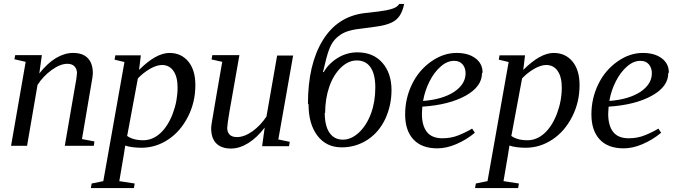

<svg xmlns="http://www.w3.org/2000/svg" viewBox="-20 -738 3428 972"><path d="M369 -365H370Q370 -388 358 -401Q346 -415 321 -415Q285 -415 242 -384Q198 -352 170 -308L117 0H36L110 -425L53 -438L57 -459H192L179 -366Q220 -418 263 -444Q307 -470 350 -470Q400 -470 425 -443Q450 -417 450 -367Q450 -364 448 -346Q447 -341 395 -34L458 -22L455 0H308L357 -284Q369 -346 369 -365Z M614 -1 607 44 584 179 662 191 658 214H440L444 191L503 179L610 -424L560 -436L564 -458H693L684 -384Q770 -470 838 -470Q897 -470 933 -427Q969 -384 969 -307Q969 -221 932 -148Q894 -73 832 -32Q769 10 696 10Q674 10 650 7Q628 4 614 -1ZM624 -51H622Q653 -28 705 -28Q753 -28 792 -64Q831 -100 855 -164Q879 -228 879 -295Q879 -349 858 -379Q837 -409 800 -409Q774 -409 740 -390Q704 -369 678 -341Z M1131 -94 1130 -93Q1130 -70 1142 -57Q1154 -44 1180 -44Q1217 -44 1259 -74Q1299 -103 1329 -148L1383 -457H1464L1389 -32L1447 -20L1443 2H1307L1320 -92Q1280 -40 1236 -13Q1192 14 1149 14Q1100 14 1074 -13Q1049 -39 1049 -89Q1049 -96 1052 -116Q1053 -121 1058.5 -154.5Q1064 -188 1077.5 -266.5Q1091 -345 1105 -425L1051 -437L1055 -459H1192L1142 -175Q1131 -111 1131 -94Z M1626 -166 1624 -167Q1624 -101 1648 -66Q1672 -31 1716 -31Q1758 -31 1797 -67Q1835 -102 1858 -163Q1880 -222 1880 -295Q1880 -362 1856 -397Q1832 -432 1786 -432Q1744 -432 1706 -396Q1668 -359 1647 -299Q1626 -238 1626 -166ZM1542 -210 1539 -213Q1539 -412 1614 -534Q1689 -656 1828 -672Q1906 -680 1936 -686Q1961 -691 1977 -698Q1993 -705 2001 -718H2026Q2019 -682 2003 -658Q1988 -636 1963 -624Q1937 -612 1902 -606Q1866 -600 1815 -594Q1775 -590 1748 -582Q1722 -575 1702 -561Q1682 -547 1669 -530Q1655 -512 1645 -484Q1634 -456 1615 -373H1619Q1643 -416 1690 -445Q1736 -473 1789 -473Q1869 -473 1915 -421Q1962 -368 1962 -282Q1962 -204 1930 -135Q1898 -68 1840 -30Q1781 8 1710 8Q1632 8 1587 -51Q1542 -110 1542 -210Z M2423 -371 2420 -367Q2420 -300 2338 -254Q2254 -207 2118 -198L2116 -162Q2116 -101 2142 -69Q2167 -38 2220 -38Q2264 -38 2301 -53Q2341 -69 2370 -87L2384 -66Q2341 -30 2289 -8Q2240 13 2194 13Q2115 13 2073 -32Q2031 -77 2031 -159Q2031 -240 2066 -312Q2100 -382 2162 -426Q2224 -470 2291 -470Q2351 -470 2387 -443Q2423 -416 2423 -371ZM2122 -228 2123 -227Q2221 -235 2279 -273Q2337 -312 2337 -367Q2337 -394 2322 -412Q2307 -430 2279 -430Q2244 -430 2212 -402Q2179 -374 2155 -327Q2131 -280 2122 -228Z M2559 -1 2552 44 2529 179 2607 191 2603 214H2385L2389 191L2448 179L2555 -424L2505 -436L2509 -458H2638L2629 -384Q2715 -470 2783 -470Q2842 -470 2878 -427Q2914 -384 2914 -307Q2914 -221 2877 -148Q2839 -73 2777 -32Q2714 10 2641 10Q2619 10 2595 7Q2573 4 2559 -1ZM2569 -51H2567Q2598 -28 2650 -28Q2698 -28 2737 -64Q2776 -100 2800 -164Q2824 -228 2824 -295Q2824 -349 2803 -379Q2782 -409 2745 -409Q2719 -409 2685 -390Q2649 -369 2623 -341Z M3366 -371 3363 -367Q3363 -300 3281 -254Q3197 -207 3061 -198L3059 -162Q3059 -101 3085 -69Q3110 -38 3163 -38Q3207 -38 3244 -53Q3284 -69 3313 -87L3327 -66Q3284 -30 3232 -8Q3183 13 3137 13Q3058 13 3016 -32Q2974 -77 2974 -159Q2974 -240 3009 -312Q3043 -382 3105 -426Q3167 -470 3234 -470Q3294 -470 3330 -443Q3366 -416 3366 -371ZM3065 -228 3066 -227Q3164 -235 3222 -273Q3280 -312 3280 -367Q3280 -394 3265 -412Q3250 -430 3222 -430Q3187 -430 3155 -402Q3122 -374 3098 -327Q3074 -280 3065 -228Z"/></svg>

Font: Libra Serif Modern
Style: Italic
Weight: 400
Italic angle: -12°
Designer: Stefan Peev, Context Ltd
Foundry: Stefan Peev, Context Ltd
Version: Version 1.000